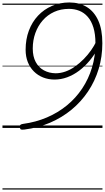

<svg xmlns="http://www.w3.org/2000/svg" viewBox="-20 -1039 852 1559"><path d="M543 -1019Q625 -1019 685 -982Q745 -945 778 -872Q811 -799 811 -688Q811 -578 781 -479Q751 -380 695 -296.5Q639 -213 561 -148.5Q483 -84 386 -42.5Q289 -1 178 13Q158 15 150.5 12.5Q143 10 141 -6Q140 -21 146.5 -26Q153 -31 167 -33Q271 -47 361 -85.5Q451 -124 523.5 -183.5Q596 -243 647.5 -320.5Q699 -398 727 -490.5Q755 -583 755 -687Q755 -762 738.5 -815.5Q722 -869 692.5 -902.5Q663 -936 624 -951.5Q585 -967 540 -967Q474 -967 420 -942.5Q366 -918 327 -873.5Q288 -829 267 -770.5Q246 -712 246 -645Q246 -580 270 -535.5Q294 -491 336 -468Q378 -445 431 -444Q472 -444 512.5 -458.5Q553 -473 590 -499.5Q627 -526 660 -559.5Q693 -593 719 -630Q745 -667 762 -703L775 -647Q746 -592 707 -545.5Q668 -499 622 -464.5Q576 -430 525.5 -411.5Q475 -393 423 -393Q373 -393 330 -410Q287 -427 255 -459Q223 -491 205.5 -535.5Q188 -580 188 -635Q188 -720 214.5 -790.5Q241 -861 289 -912Q337 -963 402 -991Q467 -1019 543 -1019ZM0 490H812V500H0ZM0 -20H812V0H0ZM0 -505H812V-500H0ZM0 -1010H812V-1000H0Z"/></svg>

Font: Playwrite AU QLD Guides
Style: Regular
Weight: 400
Designer: Veronika Burian, José Scaglione
Foundry: TypeTogether
Version: Version 1.003